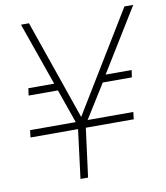

<svg xmlns="http://www.w3.org/2000/svg" viewBox="-86 -852 799 923"><g transform="rotate(-10 313.5 -390.0)"><path d="M269 0H232L262 -238H30L34 -273H257L199 -438H56L61 -473H187L79 -780H118L287 -293L584 -780H627L438 -473H565L560 -438H418L315 -273H538L534 -238H300Z"/></g></svg>

Font: Tanohe Sans ExtraLight
Style: Italic
Weight: 200
Designer: Village Type and Design LLC & Cristiano Sobral
Foundry: Cooper Hewitt Smithsonian Design Museum
Version: Version 1.00;September 29, 2021;FontCreator 13.0.0.2655 64-b